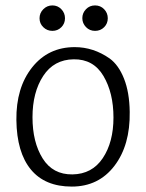

<svg xmlns="http://www.w3.org/2000/svg" viewBox="-20 -674 539 709"><path d="M139.5 -393.5Q100 -333 100 -241Q100 -149 137.5 -89Q175 -29 247.5 -30Q320 -31 359.5 -90Q399 -149 399 -240Q399 -331 362 -393.5Q325 -456 252 -455Q179 -454 139.5 -393.5ZM256 -500Q325 -500 385 -458Q418 -434 438 -383.5Q458 -333 459 -261Q461 -138 402.5 -61.5Q344 15 245 15Q146 15 94 -48Q42 -111 40.5 -230.5Q39 -350 98.5 -425Q158 -500 256 -500ZM378 -606.5Q378 -587 364.5 -573.5Q351 -560 331 -560Q311 -560 297.5 -574Q284 -588 284 -607Q284 -626 297.5 -640Q311 -654 331 -654Q351 -654 364.5 -640Q378 -626 378 -606.5ZM220 -606.5Q220 -587 206.5 -573.5Q193 -560 173.5 -560Q154 -560 140 -573.5Q126 -587 126 -606.5Q126 -626 140 -640Q154 -654 173.5 -654Q193 -654 206.5 -640Q220 -626 220 -606.5Z"/></svg>

Font: Karma Light
Style: Regular
Weight: 300
Designer: Joana Correia
Foundry: Indian Type Foundry
Version: Version 1.202;PS 1.0;hotconv 1.0.78;makeotf.lib2.5.61930; tt